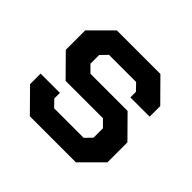

<svg xmlns="http://www.w3.org/2000/svg" viewBox="-127 -640 782 782"><g transform="rotate(45 264.0 -249.0)"><path d="M40 -93V-154H151V-122L179 -93H349L377 -122V-176L348 -205H133L44 -295V-407L135 -498H386L478 -405V-344H367V-376L339 -405H183L155 -376V-326L184 -297H398L488 -206V-91L397 0H132Z"/></g></svg>

Font: Chakra Petch SemiBold
Style: Regular
Weight: 600
Designer: Katatrad Aksorn Co.,Ltd.
Foundry: Cadson Demak Co.,Ltd.
Version: Version 1.000; ttfautohint (v1.6)